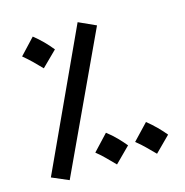

<svg xmlns="http://www.w3.org/2000/svg" viewBox="-107 -794 888 922"><g transform="rotate(-15 337.5 -332.5)"><path d="M127 29 446 -655 360 -694 43 -7ZM146 -522 221 -596Q182 -645 134 -683L60 -604Q86 -582 103.5 -565Q121 -548 146 -522ZM366 15 441 -60Q424 -81 402 -103.5Q380 -126 354 -146L280 -67Q306 -46 323.5 -28Q341 -10 366 15ZM565 15 640 -60Q623 -81 600.5 -103.5Q578 -126 553 -146L478 -67Q504 -46 522 -28Q540 -10 565 15Z"/></g></svg>

Font: Noto Sans Arabic UI ExtraCondensed Semi
Style: Regular
Weight: 600
Width: 3
Designer: Nadine Chahine - Monotype Design Team
Foundry: Monotype Imaging Inc.
Version: Version 1.900